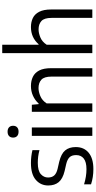

<svg xmlns="http://www.w3.org/2000/svg" viewBox="412 -1260 858 1722"><g transform="rotate(-90 841.0 -399.0)"><path d="M185.5 9.5Q112.5 9.5 49 -11.5V-74Q119 -52.5 185 -52.5Q249 -52.5 280 -76.8Q311 -101 311 -145Q311 -184 291.8 -204Q272.5 -224 231.5 -234L168 -248.5Q98 -265.5 68.2 -301.8Q38.5 -338 38.5 -395.5Q38.5 -463 88.8 -506.8Q139 -550.5 239 -550.5Q271.5 -550.5 300.2 -547Q329 -543.5 355.5 -537V-474Q325.5 -482 298.5 -485.5Q271.5 -489 241.5 -489Q170.5 -489 140.2 -462Q110 -435 110 -397Q110 -363 128 -342.2Q146 -321.5 187.5 -311.5L251 -297Q323 -279.5 353 -243.5Q383 -207.5 383 -148.5Q383 -74.5 331.8 -32.5Q280.5 9.5 185.5 9.5Z M483.5 0V-542.5H559V0ZM521 -661.5Q495.5 -661.5 481.8 -674.5Q468 -687.5 468 -710.5Q468 -733.5 481.8 -746.8Q495.5 -760 521 -760Q546.5 -760 560.2 -746.8Q574 -733.5 574 -710.5Q574 -687.5 560.2 -674.5Q546.5 -661.5 521 -661.5Z M699 0V-542.5H762.5L768 -481.5H773.5Q803.5 -514.5 843.8 -532.5Q884 -550.5 930.5 -550.5Q977 -550.5 1013 -533.2Q1049 -516 1069.8 -476.5Q1090.5 -437 1090.5 -369.5V0H1015V-365.5Q1015 -431.5 987 -457Q959 -482.5 912 -482.5Q879 -482.5 840 -466.2Q801 -450 774.5 -409.5V0Z M1225.5 0V-808H1301V-482H1305.5Q1365.5 -550.5 1460 -550.5Q1504.5 -550.5 1540 -533.5Q1575.5 -516.5 1596.2 -476.5Q1617 -436.5 1617 -368.5V0H1541.5V-365.5Q1541.5 -431.5 1513.2 -456.8Q1485 -482 1438.5 -482Q1405 -482 1366 -465.8Q1327 -449.5 1301 -409.5V0Z"/></g></svg>

Font: Encode Sans Semi Condensed
Style: Regular
Weight: 400
Width: 4
Designer: Multiple Designers
Foundry: Impallari Type
Version: Version 3.000; ttfautohint (v1.8.3) -l 8 -r 50 -G 200 -x 14 